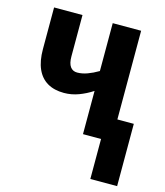

<svg xmlns="http://www.w3.org/2000/svg" viewBox="-111 -632 787 914"><g transform="rotate(15 282.5 -175.0)"><path d="M471 -547V-110H552V197H420V0H331V-213Q299 -192 264 -179Q229 -166 192 -166Q144 -166 110.5 -185.5Q77 -205 59.5 -244Q42 -283 42 -342V-547H182V-343Q182 -309 194 -292.5Q206 -276 228 -276Q252 -276 278 -285.5Q304 -295 331 -311V-547Z"/></g></svg>

Font: Noto Sans Display Condensed
Style: Bold
Weight: 700
Width: 3
Designer: Monotype Design Team
Foundry: Monotype Imaging Inc.
Version: Version 2.003